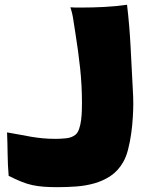

<svg xmlns="http://www.w3.org/2000/svg" viewBox="-20 -776 653 811"><path d="M543 -336.9Q543 -313.5 541 -280.3Q539.1 -247.1 534.2 -211.9Q529.3 -176.8 521 -144.5Q512.7 -112.3 500 -90.8Q478.5 -53.7 446.8 -32.7Q415 -11.7 378.4 -1.5Q341.8 8.8 301.8 11.7Q261.7 14.6 222.7 14.6Q189.5 14.6 164.6 12.7Q139.6 10.7 116.7 5.9Q93.8 1 69.8 -8.8Q45.9 -18.6 16.6 -33.2Q12.7 -79.1 12.2 -124.5Q11.7 -169.9 9.8 -216.8Q40 -211.9 64.5 -207Q88.9 -202.1 112.3 -198.2Q135.7 -194.3 160.2 -191.9Q184.6 -189.5 215.8 -189.5Q235.4 -189.5 259.3 -191.9Q283.2 -194.3 298.8 -207Q308.6 -214.8 314.5 -232.4Q320.3 -250 322.8 -270.5Q325.2 -291 325.7 -310.5Q326.2 -330.1 326.2 -341.8Q326.2 -415 318.4 -488.3Q310.5 -561.5 298.8 -633.8Q293.9 -662.1 290 -690.4Q286.1 -718.8 277.3 -745.1Q288.1 -744.1 299.3 -744.1Q310.5 -744.1 323.2 -744.1Q372.1 -744.1 419.9 -746.6Q467.8 -749 516.6 -755.9Q527.3 -665 531.7 -576.7Q536.1 -488.3 541 -397.5Q542 -381.8 542.5 -367.2Q543 -352.5 543 -336.9Z"/></svg>

Font: Slackey
Style: Regular
Weight: 400
Designer: Squid
Foundry: Font Diner, Inc DBA Sideshow
Version: Version 1.000